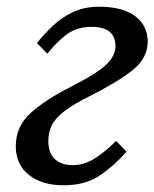

<svg xmlns="http://www.w3.org/2000/svg" viewBox="-20 -540 460 572"><path d="M169 12Q105 12 66 -19Q27 -50 27 -104Q27 -163 71 -203Q115 -243 194 -283Q269 -321 296.5 -347.5Q324 -374 324 -402Q324 -460 253 -460Q213 -460 184 -441Q155 -422 121 -380L90 -412Q113 -440 139 -464.5Q165 -489 198.5 -504.5Q232 -520 276 -520Q345 -520 382.5 -492Q420 -464 420 -416Q420 -367 375 -331Q330 -295 246 -253Q196 -228 169.5 -207Q143 -186 133.5 -165Q124 -144 124 -120Q124 -84 143.5 -66Q163 -48 196 -48Q229 -48 259 -66Q289 -84 326 -120L357 -88Q320 -46 277 -17Q234 12 169 12Z"/></svg>

Font: Source Serif 4 Caption
Style: Italic
Weight: 400
Italic angle: -12°
Designer: Frank Grießhammer
Foundry: Adobe Systems Incorporated
Version: Version 4.004;hotconv 1.0.117;makeotfexe 2.5.65602